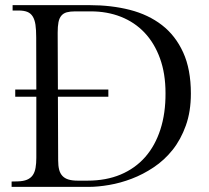

<svg xmlns="http://www.w3.org/2000/svg" viewBox="-20 -731 816 751"><path d="M39.6 -380.9H122.1L121.6 -585Q121.6 -614.3 118.7 -634.3Q115.7 -654.3 107.9 -666.7Q100.1 -679.2 86.7 -684.6Q73.2 -689.9 52.2 -689.9H29.3V-710.9H330.1Q415.5 -710.9 488 -692.4Q560.5 -673.8 613.5 -632.8Q666.5 -591.8 696.5 -525.9Q726.6 -460 726.6 -365.2Q726.6 -294.9 707 -240.2Q687.5 -185.5 655.3 -145Q623 -104.5 581.3 -76.7Q539.6 -48.8 495.4 -32Q451.2 -15.1 407.2 -7.6Q363.3 0 327.1 0H25.4V-21L48.3 -21.5Q71.3 -22 85.7 -28.1Q100.1 -34.2 108.2 -45.9Q116.2 -57.6 119.1 -74.7Q122.1 -91.8 122.1 -113.8V-352.5H39.6ZM322.3 -24.4Q395 -24.4 451.9 -48.3Q508.8 -72.3 547.9 -116.7Q586.9 -161.1 607.4 -224.6Q627.9 -288.1 627.4 -366.7Q627.4 -443.4 605.7 -502.9Q584 -562.5 545.4 -603.3Q506.8 -644 453.1 -665.3Q399.4 -686.5 335 -686.5H273.9Q254.4 -686.5 241.2 -682.9Q228 -679.2 220 -669.7Q211.9 -660.2 208.7 -644Q205.6 -627.9 205.6 -603L206.5 -380.9H403.8V-352.5H206.5L207.5 -103.5Q207.5 -82 211.4 -67.1Q215.3 -52.2 224.4 -42.7Q233.4 -33.2 248 -28.8Q262.7 -24.4 284.2 -24.4Z"/></svg>

Font: Varendra
Style: Regular
Weight: 400
Designer: Jacob Thomas
Foundry: Bangla Type Foundry
Version: Version 1.008